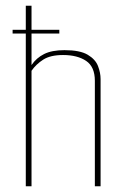

<svg xmlns="http://www.w3.org/2000/svg" viewBox="-20 -650 435 670"><path d="M24 -533V-546H187V-533ZM70 -630H90V-423Q107 -448 134 -461.5Q161 -475 205 -475Q259 -475 286 -459Q313 -443 322 -419.5Q331 -396 331 -374V0H311V-368Q311 -417 280.5 -437.5Q250 -458 200 -458Q156 -458 131 -442Q106 -426 90 -403V0H70Z"/></svg>

Font: Smooch Sans Thin
Style: Regular
Weight: 100
Designer: Robert E. Leuschke
Foundry: Robert E. Leuschke
Version: Version 1.010